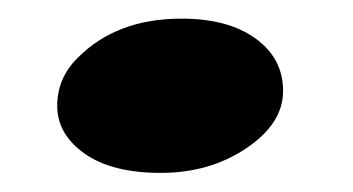

<svg xmlns="http://www.w3.org/2000/svg" viewBox="-20 -363 373 203"><path d="M62.5 -302.2Q103.5 -343.3 171.9 -343.3Q221.2 -343.3 250.2 -322.3Q279.3 -301.3 279.3 -266.8Q279.3 -232.4 240.5 -206.3Q201.7 -180.2 149.9 -180.2Q98.1 -180.2 69.3 -200.7Q40.5 -221.2 40.5 -251Q40.5 -280.8 62.5 -302.2Z"/></svg>

Font: Emblema One
Style: Regular
Weight: 400
Designer: Riccardo De Franceschi
Foundry: Riccardo De Franceschi
Version: Version 1.003